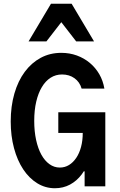

<svg xmlns="http://www.w3.org/2000/svg" viewBox="-20 -991 640 1021"><path d="M290 -284H420Q420 -243.6 411 -209.8Q402 -176 385.5 -151.5Q369 -127 346.9 -113.5Q324.8 -100 298 -100Q267.9 -100 242.9 -118.1Q217.8 -136.1 199.9 -168.6Q182 -201 172 -246.9Q162 -292.8 162 -347.7Q162 -405 172.7 -450.5Q183.4 -496 202.8 -528.2Q222.1 -560.4 249.2 -577.7Q276.4 -595 310 -595Q348.2 -595 376.1 -575Q404 -555 414 -520H535Q528 -562 508 -596.5Q488 -631 457.7 -656.4Q427.4 -681.8 388.7 -695.9Q350 -710 306 -710Q245.7 -710 196.5 -683.5Q147.3 -657 111.7 -609Q76 -561 56.5 -493.5Q37 -426 37 -345Q37 -268.1 54.5 -203.1Q72 -138 103.5 -90.5Q135 -43 178.1 -16.5Q221.2 10 272 10Q316.1 10 352.4 -9.5Q388.6 -29 414.8 -64Q441 -99 455.5 -147.4Q470 -195.9 470 -254L422 -80H430V0H540V-394H290ZM132 -771H227L306 -873L385 -771H480L361 -971H251Z"/></svg>

Font: CommitMonoV143 ExtLt
Style: Regular
Weight: 200
Monospace: yes
Designer: Eigil Nikolajsen
Foundry: Eigil Nikolajsen
Version: Version 1.143